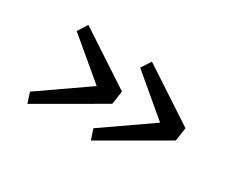

<svg xmlns="http://www.w3.org/2000/svg" viewBox="-83 -747 1044 890"><g transform="rotate(30 439.0 -302.0)"><path d="M795.9 -269.9 455.1 -72.8 436.6 -128 691.5 -305 484.1 -479.6 517.1 -531.2 806.2 -341.5ZM455.9 -269.9 115.1 -72.8 97.2 -128 352.1 -305 144.1 -479.6 177.1 -531.2 466.2 -341.5Z"/></g></svg>

Font: Merriweather Sans Variable Regular
Style: Italic
Weight: 300
Italic angle: -8°
Designer: Eben Sorkin
Foundry: Eben Sorkin
Version: Version 2.001